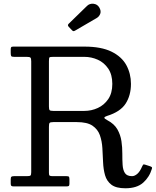

<svg xmlns="http://www.w3.org/2000/svg" viewBox="-20 -1000 836 1030"><path d="M795 -95C796.3 -99.3 795.8 -102.3 793.5 -104C791.2 -105.7 787.5 -107.3 782.5 -109L757.5 -117C752.5 -118.7 749.1 -118.2 747.2 -115.8C745.4 -113.2 743.7 -110 742 -106C734.7 -88.7 726.2 -75.8 716.8 -67.5C707.2 -59.2 697.8 -55 688.5 -55C670.2 -55 657.4 -60.5 650.2 -71.5C643.1 -82.5 638.9 -97.1 637.8 -115.2C636.6 -133.4 636.1 -153.5 636.2 -175.5C636.4 -197.5 634.8 -219.8 631.5 -242.5C628.2 -265.2 620.9 -286.3 609.8 -306C598.6 -325.7 580.7 -342 556 -355C545 -360.7 539.6 -365.2 539.8 -368.5C539.9 -371.8 544.7 -375 554 -378C601.7 -392.7 635 -414.8 654 -444.2C673 -473.8 682.5 -509 682.5 -550C682.5 -586.7 674.2 -620.2 657.8 -650.5C641.2 -680.8 614.7 -705 578 -723C541.3 -741 492.8 -750 432.5 -750H51.5C45.2 -750 41.2 -748.8 39.8 -746.5C38.2 -744.2 37.5 -739.7 37.5 -733V-717.5C37.5 -708.5 38.3 -702.5 40 -699.5C41.7 -696.5 46.8 -695 55.5 -695H123C133.7 -695 140.4 -693.7 143.2 -691C146.1 -688.3 147.5 -681.7 147.5 -671V-76.5C147.5 -66.5 146.1 -60.4 143.2 -58.2C140.4 -56.1 133.8 -55 123.5 -55H55.5C48.5 -55 43.8 -54 41.2 -52C38.8 -50 37.5 -45.2 37.5 -37.5V-16C37.5 -9.7 38.5 -5.4 40.5 -3.2C42.5 -1.1 46.7 0 53 0H336C342.7 0 347.1 -0.8 349.2 -2.5C351.4 -4.2 352.5 -8.2 352.5 -14.5V-37C352.5 -44.3 351.7 -49.2 350 -51.5C348.3 -53.8 344 -55 337 -55H262.5C254.5 -55 249.2 -55.9 246.5 -57.8C243.8 -59.6 242.5 -64.3 242.5 -72V-319C242.5 -330 243.6 -337.1 245.8 -340.2C247.9 -343.4 254.5 -345 265.5 -345H392.5C429.2 -345 457 -338.6 476 -325.8C495 -312.9 508.2 -295.9 515.8 -274.8C523.2 -253.6 527.8 -230.4 529.2 -205.2C530.8 -180.1 532 -154.9 533 -129.8C534 -104.6 537.5 -81.4 543.5 -60.2C549.5 -39.1 560.8 -22.1 577.5 -9.2C594.2 3.6 619.2 10 652.5 10C693.5 10 725.2 0.1 747.8 -19.8C770.2 -39.6 786 -64.7 795 -95ZM266 -405C255.3 -405 248.8 -406.4 246.2 -409.2C243.8 -412.1 242.5 -418.7 242.5 -429V-671.5C242.5 -683.2 243.5 -690 245.5 -692C247.5 -694 254.3 -695 266 -695H432.5C457.8 -695 481.9 -689.8 504.8 -679.5C527.6 -669.2 546.2 -653.2 560.8 -631.8C575.2 -610.2 582.5 -583 582.5 -550C582.5 -517 575.2 -489.8 560.8 -468.5C546.2 -447.2 527.6 -431.2 504.8 -420.8C481.9 -410.2 457.8 -405 432.5 -405ZM365.5 -838.5C369.2 -834.5 372.2 -832.6 374.8 -832.8C377.2 -832.9 380.7 -834.3 385 -837L499 -903.5C507.7 -908.5 513.9 -916.1 517.8 -926.2C521.6 -936.4 519.8 -947.7 512.5 -960C505.8 -971.7 495.5 -978.2 481.5 -979.8C467.5 -981.2 455.8 -977.3 446.5 -968L348.5 -872.5C343.2 -867.5 343.2 -862.2 348.5 -856.5Z"/></svg>

Font: Besley*
Style: Regular
Weight: 400
Designer: Owen Earl
Foundry: indestructible type*
Version: Version 3.000; ttfautohint (v1.8.3)